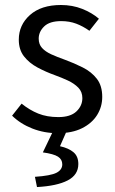

<svg xmlns="http://www.w3.org/2000/svg" viewBox="-20 -518 459 764"><path d="M209.5 12Q155.8 12 108.6 -6.6Q61.4 -25.1 28.1 -57.7L66 -105.6Q97.8 -79.9 132.4 -66Q167 -52.1 212.2 -52.1Q260.1 -52.1 283.9 -74.4Q307.7 -96.8 307.7 -127.6Q307.7 -152.6 291.6 -169.2Q275.5 -185.7 250.6 -197.4Q225.6 -209 198 -219Q161.8 -232 129 -249.6Q96.2 -267.3 75.5 -293.7Q54.8 -320.2 54.8 -360.1Q54.8 -418.9 99.4 -458.5Q144 -498.1 222.5 -498.1Q268.1 -498.1 306.9 -482.8Q345.7 -467.4 373.6 -443.5L335.8 -395.5Q310.3 -413.6 283.3 -423.8Q256.3 -434 223.5 -434Q177.4 -434 155.7 -412.8Q134 -391.6 134 -364.3Q134 -341.9 147.2 -327.3Q160.4 -312.7 183.7 -302Q207 -291.4 237.1 -280.7Q275.1 -266.8 309.5 -249.5Q344 -232.1 365.4 -204.5Q386.8 -176.9 386.8 -132.5Q386.8 -93.1 366.4 -60.3Q346 -27.6 306.4 -7.8Q266.8 12 209.5 12ZM127.2 226.3 119 185.6Q181.6 181.3 204.7 169.5Q227.8 157.6 227.8 136Q227.8 116.3 210.8 105.4Q193.8 94.4 150.5 88.4L194.2 -2.7H248L218.7 63.8Q253.3 71.5 272.5 87.8Q291.7 104 291.7 134.7Q291.7 178 249.1 200Q206.6 222 127.2 226.3Z"/></svg>

Font: Source Sans Variable
Style: Regular
Weight: 200
Designer: Paul D. Hunt
Foundry: Adobe Systems Incorporated
Version: Version 3.006;hotconv 1.0.111;makeotfexe 2.5.65597